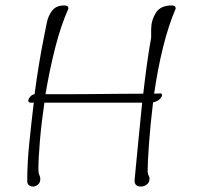

<svg xmlns="http://www.w3.org/2000/svg" viewBox="-20 -677 729 705"><path d="M101 8Q93 8 86.5 3Q80 -2 80 -12Q80 -78 87.5 -151.5Q95 -225 104 -300H94Q84 -300 84 -307Q84 -314 91 -322Q98 -330 107 -331Q114 -385 123 -440Q132 -495 143 -549Q147 -569 152 -594Q157 -619 171.5 -638Q186 -657 216 -657Q231 -657 231 -647V-645Q203 -582 182.5 -501Q162 -420 147 -331Q173 -331 216.5 -331Q260 -331 312 -331.5Q364 -332 415 -332.5Q466 -333 506 -333Q512 -386 519 -437Q526 -488 535 -539V-569Q535 -602 552 -629.5Q569 -657 610 -657Q625 -657 625 -647V-645Q599 -585 579 -504.5Q559 -424 546 -333Q553 -333 559 -333.5Q565 -334 569 -334Q575 -334 575 -328Q575 -322 567 -313.5Q559 -305 542 -301Q532 -218 527 -148Q522 -78 522 -47Q524 -34 526.5 -30.5Q529 -27 529 -21Q529 -7 519 0.5Q509 8 498 8Q474 8 474 -14Q481 -88 488 -159Q495 -230 502 -300H143Q132 -225 126.5 -159.5Q121 -94 121 -56Q121 -41 124.5 -34.5Q128 -28 128 -20Q128 -6 119 1Q110 8 101 8Z"/></svg>

Font: Bilbo
Style: Regular
Weight: 400
Designer: Robert E. Leuschke
Foundry: Robert E. Leuschke
Version: Version 1.100